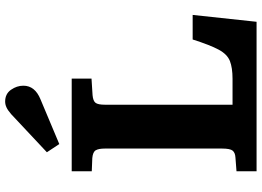

<svg xmlns="http://www.w3.org/2000/svg" viewBox="-152 -840 992 727"><g transform="rotate(-90 343.5 -476.0)"><path d="M59 0V-76L111 -80Q129 -81 137 -90.5Q145 -100 145 -131V-574Q145 -598 138.5 -609Q132 -620 109 -622L59 -624V-700H410V-625L347 -621Q325 -619 318 -609.5Q311 -600 311 -574V-91H409Q451 -91 476.5 -101Q502 -111 519.5 -143.5Q537 -176 558 -242H651L625 0ZM162 -747 131 -794 275 -929Q290 -942 301 -947Q312 -952 323 -952Q352 -952 367.5 -930Q383 -908 383 -883Q383 -839 331 -818Z"/></g></svg>

Font: Literata 7pt
Style: Bold
Weight: 700
Designer: Latin by Veronika Burian and Jose Scaglione. Greek by Irene Vlachou. Cyrillic by Vera Evstafieva.
Foundry: TypeTogether
Version: Version 3.002